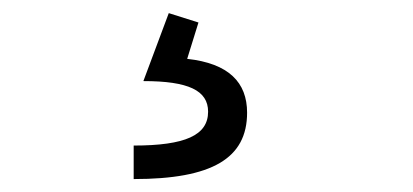

<svg xmlns="http://www.w3.org/2000/svg" viewBox="-20 -37 626 291"><path d="M182.6 234.4C301.3 234.4 354.5 203.1 354.5 133.8C354.5 87.9 326.7 59.1 263.7 52.2L280.8 -2.9L235.8 -17.1L197.3 85.9C265.6 85.9 295.4 100.1 295.4 132.3C295.4 168 260.7 183.6 182.6 183.6Z"/></svg>

Font: Cascadia Mono Light
Style: Regular
Weight: 300
Monospace: yes
Designer: Aaron Bell
Foundry: Saja Typeworks
Version: Version 2404.023